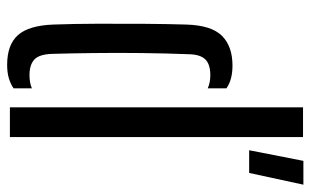

<svg xmlns="http://www.w3.org/2000/svg" viewBox="-182 -659 848 524"><g transform="rotate(90 242.0 -397.0)"><path d="M273 0V-800H354V0ZM47 -119Q45 -173.5 44.8 -238.2Q44.5 -303 45 -366.5Q45.5 -430 47 -481Q49 -550 77.8 -578.8Q106.5 -607.5 159 -607.5Q197.5 -607.5 221 -591V-540Q205 -547 185.5 -547Q155 -547 141.8 -533Q128.5 -519 128 -488.5Q125.5 -426.5 124.8 -359.5Q124 -292.5 124.8 -229.5Q125.5 -166.5 127 -116Q128 -80.5 142.2 -67Q156.5 -53.5 185 -53.5Q206 -53.5 221 -60V-10Q208.5 -1.5 193 3Q177.5 7.5 157 7.5Q102 7.5 75.8 -22Q49.5 -51.5 47 -119ZM390 -653 419 -801H484L452 -653Z"/></g></svg>

Font: Big Shoulders Stencil Text
Style: Regular
Weight: 400
Designer: Patric King
Foundry: XO Type Co
Version: Version 1.000